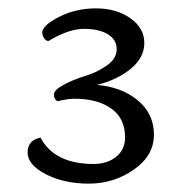

<svg xmlns="http://www.w3.org/2000/svg" viewBox="-20 -745 433 459"><path d="M212 -542Q271 -537 309.5 -505Q348 -473 348 -423Q348 -373 300 -339.5Q252 -306 192.5 -306Q133 -306 89.5 -328.5Q46 -351 46 -380.5Q46 -410 77 -416Q110 -353 204 -353Q236 -353 257.5 -370Q279 -387 279 -417Q279 -462 246 -485.5Q213 -509 158 -509Q143 -509 117 -503Q109 -508 109 -519Q109 -530 132.5 -542.5Q156 -555 184 -563.5Q212 -572 235.5 -588.5Q259 -605 259 -627.5Q259 -650 238 -663Q217 -676 180.5 -676Q144 -676 96 -647Q90 -647 85.5 -653.5Q81 -660 81 -667Q81 -684 121 -704.5Q161 -725 209.5 -725Q258 -725 291.5 -701.5Q325 -678 325 -642.5Q325 -607 292.5 -580.5Q260 -554 212 -542Z"/></svg>

Font: Laila
Style: Regular
Weight: 400
Designer: Hitesh Malaviya
Foundry: Indian Type Foundry
Version: Version 1.302;PS 1.0;hotconv 1.0.78;makeotf.lib2.5.61930; tt